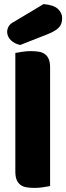

<svg xmlns="http://www.w3.org/2000/svg" viewBox="-20 -911 324 939"><path d="M225 -1Q214 1 192.5 4.5Q171 8 149 8Q127 8 109.5 5Q92 2 80 -7Q68 -16 61.5 -31.5Q55 -47 55 -72V-652Q66 -654 87.5 -657.5Q109 -661 131 -661Q153 -661 170.5 -658Q188 -655 200 -646Q212 -637 218.5 -621.5Q225 -606 225 -581ZM193 -891Q242 -887 263 -867.5Q284 -848 284 -822Q284 -793 267.5 -776Q251 -759 216 -745L79 -691Q50 -697 32.5 -715Q15 -733 15 -755Q15 -769 22.5 -782Q30 -795 46 -803Z"/></svg>

Font: Baloo
Style: Regular
Weight: 400
Designer: Sarang Kulkarni and Ek Type
Foundry: Ek Type
Version: Version 1.443;PS 1.000;hotconv 16.6.51;makeotf.lib2.5.65220;